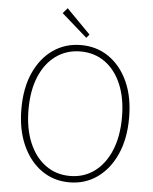

<svg xmlns="http://www.w3.org/2000/svg" viewBox="-62 -984 837 1048"><g transform="rotate(5 357.0 -460.0)"><path d="M357 13Q271 13 204.5 -34Q138 -81 100 -166Q62 -251 62 -365Q62 -480 100 -563.5Q138 -647 204.5 -693Q271 -739 357 -739Q443 -739 509.5 -693Q576 -647 614 -563.5Q652 -480 652 -365Q652 -251 614 -166Q576 -81 509.5 -34Q443 13 357 13ZM357 -22Q434 -22 491.5 -64.5Q549 -107 581 -184Q613 -261 613 -365Q613 -469 581 -545Q549 -621 491.5 -662.5Q434 -704 357 -704Q281 -704 223 -662.5Q165 -621 133 -545Q101 -469 101 -365Q101 -261 133 -184Q165 -107 223 -64.5Q281 -22 357 -22ZM381 -781 241 -904 266 -933 397 -800Z"/></g></svg>

Font: Noto Sans SC Thin Thin
Style: Regular
Weight: 250
Version: Version 2.004-H2;hotconv 1.0.118;makeotfexe 2.5.65603